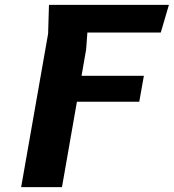

<svg xmlns="http://www.w3.org/2000/svg" viewBox="-20 -770 715 790"><path d="M235 0H67L178 -631.5L181.5 -750H675L641.5 -636H339.5L334.5 -567L315.5 -458H572L553 -351.5H296.5Z"/></svg>

Font: B612
Style: Bold Italic
Weight: 700
Italic angle: -10°
Designer: Nicolas Chauveau, Thomas Paillot, Jonathan Favre-Lamarine, Jean-Luc Vinot
Foundry: AIRBUS
Version: Version 1.008